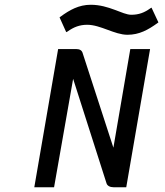

<svg xmlns="http://www.w3.org/2000/svg" viewBox="-20 -786 691 806"><path d="M361 -766C311 -766 272 -744 234 -716L230 -713L258 -651L264 -654C289 -672 314 -682 346 -682C402 -682 461 -640 515 -640C565 -640 602 -661 641 -689L645 -692L616 -754L611 -751C586 -733 563 -724 531 -724C494 -724 438 -766 361 -766ZM427 -17C430 -6 442 0 456 0H510L610 -580H527L456 -166L327 -563C324 -574 315 -580 301 -580H224L124 0H207L287 -455Z"/></svg>

Font: Charger Monospace
Style: Regular
Weight: 400
Designer: Jasper
Foundry: Cannot Into Space Fonts
Version: Version 0.980